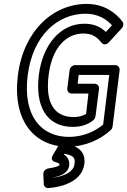

<svg xmlns="http://www.w3.org/2000/svg" viewBox="-20 -711 649 979"><path d="M121 -325C146 -529 273 -641 416 -641C479 -641 522 -614 551 -582L520 -548C493 -574 459 -590 410 -590C287 -590 197 -482 178 -328C159 -173 215 -64 351 -64C389 -64 429 -74 458 -100C463 -105 466 -113 467 -118L485 -259C487 -274 474 -284 463 -284H376L381 -329H537L506 -76C464 -40 402 -13 332 -13C191 -13 96 -118 121 -325ZM71 -325C43 -98 153 37 326 37C414 37 494 0 546 -49C551 -54 553 -60 554 -66L590 -354C591 -365 583 -379 568 -379H363C352 -379 337 -369 335 -354L323 -259C322 -248 330 -234 345 -234H431L419 -130C404 -121 381 -114 357 -114C257 -114 210 -185 228 -328C245 -468 318 -540 404 -540C451 -540 473 -523 497 -494C511 -477 528 -487 535 -495L601 -567C609 -575 612 -591 605 -600C571 -645 512 -691 422 -691C247 -691 98 -549 71 -325ZM309 73C359 83 364 96 360 125C356 161 318 185 253 195V194C285 187 328 174 333 132C336 106 322 86 306 77ZM303 20C293 19 282 25 276 35L249 81C235 105 254 113 261 115C284 121 284 125 283 132C280 135 261 143 226 148C211 150 200 164 201 177L203 227C203 239 214 249 227 248C304 242 399 211 410 125C418 62 377 30 303 20Z"/></svg>

Font: Falling Sky
Style: CondOuObl
Weight: 400
Designer: Paul D. Hunt
Foundry: Adobe Systems Incorporated
Version: Version 1.02